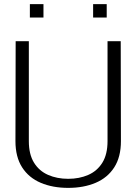

<svg xmlns="http://www.w3.org/2000/svg" viewBox="-20 -900 662 932"><path d="M311 12Q236 12 178 -12.5Q120 -37 87.5 -87.5Q55 -138 55 -215L56 -700H120V-215Q120 -151 145 -110.5Q170 -70 213.5 -51Q257 -32 311 -32Q365 -32 408.5 -51Q452 -70 477 -110.5Q502 -151 502 -215V-700H566L567 -215Q567 -138 534.5 -87.5Q502 -37 444 -12.5Q386 12 311 12ZM125 -815V-880H191V-815ZM432 -815V-880H498V-815Z"/></svg>

Font: Panamera
Style: Regular
Weight: 400
Designer: Bastien Sozeau
Foundry: NBR — Bastien Sozeau
Version: Version 3.002; ttfautohint (v1.8.4.7-5d5b);gftools[0.9.33]